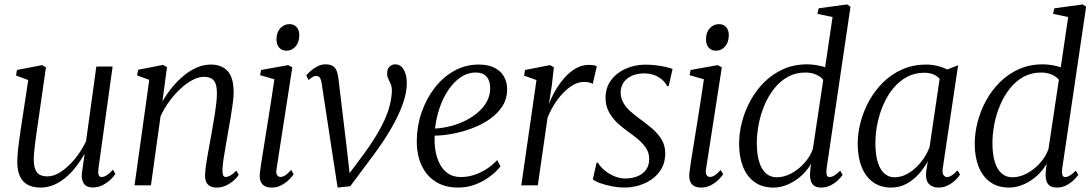

<svg xmlns="http://www.w3.org/2000/svg" viewBox="-20 -837 4928 867"><path d="M162.5 10Q130 10 106.8 -1.8Q83.5 -13.5 70.8 -39.2Q58 -65 58 -107Q58 -121.5 60 -145.5Q62 -169.5 65.8 -197Q69.5 -224.5 73 -249Q76.5 -273.5 79 -288.5L107.5 -475.5L52.5 -496L56.5 -521L170 -543L187.5 -533L151.5 -282.5Q149 -264.5 145.8 -242.2Q142.5 -220 139.5 -197.2Q136.5 -174.5 134.5 -153.8Q132.5 -133 132.5 -118Q132.5 -88 139.8 -71Q147 -54 161 -47.2Q175 -40.5 195 -40.5Q224 -40.5 256 -61.8Q288 -83 317.8 -119Q347.5 -155 368.5 -199L415 -536.5H488.5L424.5 -76Q422 -58 425.2 -47.8Q428.5 -37.5 438.5 -37.5Q448.5 -37.5 461.5 -45.5Q474.5 -53.5 490.5 -71L501 -51.5Q495.5 -42 480.8 -27.5Q466 -13 445 -1.8Q424 9.5 399 9.5Q369.5 9.5 358.2 -8.8Q347 -27 349.5 -51.5Q349.5 -54 351 -64.2Q352.5 -74.5 354.5 -88.5Q356.5 -102.5 358.5 -116.5Q360.5 -130.5 362 -140L361 -140.5Q343.5 -110 322.2 -82.8Q301 -55.5 276 -34.8Q251 -14 222.8 -2Q194.5 10 162.5 10Z M713.5 -379Q734 -414.5 759.2 -444.8Q784.5 -475 812.8 -497.8Q841 -520.5 871.2 -533Q901.5 -545.5 932 -545.5Q980.5 -545.5 1007.8 -516.2Q1035 -487 1035 -419.5Q1035 -399.5 1031 -369Q1027 -338.5 1021.2 -304.2Q1015.5 -270 1009.5 -238Q1004.5 -208.5 999 -177Q993.5 -145.5 989.2 -117.5Q985 -89.5 984.5 -69.5Q984.5 -54 987.5 -46Q990.5 -38 999 -38Q1009 -38 1021 -44.8Q1033 -51.5 1047.5 -66.5L1058 -47.5Q1052 -37 1037.2 -23.5Q1022.5 -10 1002.2 0Q982 10 957.5 10Q942 10 930 4.2Q918 -1.5 911.8 -14Q905.5 -26.5 906 -47Q906.5 -61 909 -81.8Q911.5 -102.5 915.8 -126.8Q920 -151 924.8 -177Q929.5 -203 934 -228Q938 -251.5 942.5 -276.8Q947 -302 950.8 -326.8Q954.5 -351.5 957 -374.2Q959.5 -397 959.5 -415Q959.5 -443 953.5 -459.2Q947.5 -475.5 934.2 -482.8Q921 -490 899 -490Q877 -490 850 -476Q823 -462 796 -437.2Q769 -412.5 745.2 -380.2Q721.5 -348 705 -312L661.5 0H587.5L654 -476.5L599 -496.5L604 -522L716 -544L734 -534Z M1206.5 10Q1189.5 10 1176.5 3.8Q1163.5 -2.5 1157.2 -17.2Q1151 -32 1153.5 -56.5Q1155 -72 1160.5 -106.5Q1166 -141 1173.5 -187.5Q1181 -234 1189.2 -285.5Q1197.5 -337 1205.2 -387.2Q1213 -437.5 1219 -479L1154.5 -497.5L1159 -521L1281.5 -543L1300 -533L1228.5 -72.5Q1225.5 -53.5 1231.8 -45.8Q1238 -38 1245.5 -38Q1256 -38 1267 -44.5Q1278 -51 1294.5 -69.5L1306 -50.5Q1299.5 -40 1285.2 -25.8Q1271 -11.5 1251 -0.8Q1231 10 1206.5 10ZM1274.5 -608Q1253 -608 1240.8 -621.8Q1228.5 -635.5 1228.5 -659.5Q1228.5 -691 1245.8 -709.5Q1263 -728 1287 -728Q1307.5 -728 1319.5 -714.5Q1331.5 -701 1331.5 -678.5Q1331.5 -646 1314.5 -627Q1297.5 -608 1274.5 -608Z M1433 -457.5Q1430.5 -476 1425 -485Q1419.5 -494 1409 -494Q1398 -494 1389.2 -488Q1380.5 -482 1373 -476L1363 -496.5Q1369 -504 1381.8 -515.8Q1394.5 -527.5 1412.5 -537Q1430.5 -546.5 1450 -546.5Q1472 -546.5 1484 -538Q1496 -529.5 1501.2 -514.5Q1506.5 -499.5 1508.5 -479.5L1546 -167L1562 -26L1538 -27.5L1624 -143Q1666.5 -201.5 1693.2 -249.5Q1720 -297.5 1733.8 -340Q1747.5 -382.5 1749.5 -422Q1750.5 -442 1745 -455.5Q1739.5 -469 1733.8 -480.5Q1728 -492 1728 -505Q1728 -526 1739 -536.2Q1750 -546.5 1764.5 -546.5Q1781.5 -546.5 1793 -535.5Q1804.5 -524.5 1810.8 -505.2Q1817 -486 1817 -460.5Q1817 -417.5 1798 -365.2Q1779 -313 1745 -254.5Q1711 -196 1664.5 -134L1561.5 4L1504.5 10L1478.5 -159Z M2240 -86Q2225 -65.5 2196.2 -43Q2167.5 -20.5 2129.8 -5.2Q2092 10 2048.5 10Q2000 10 1964.5 -7Q1929 -24 1906 -53.5Q1883 -83 1872.2 -121Q1861.5 -159 1862 -201.5Q1862.5 -268.5 1884 -330.2Q1905.5 -392 1943 -440.5Q1980.5 -489 2031.2 -517.2Q2082 -545.5 2142 -545.5Q2184.5 -545.5 2212.8 -531.2Q2241 -517 2255.5 -491.8Q2270 -466.5 2270 -433.5Q2270 -391.5 2249 -358.2Q2228 -325 2193 -300.2Q2158 -275.5 2115.2 -259Q2072.5 -242.5 2027.8 -233.8Q1983 -225 1943 -224.5Q1941 -192.5 1946 -159.5Q1951 -126.5 1964.8 -98.8Q1978.5 -71 2002.2 -54.2Q2026 -37.5 2061.5 -37.5Q2089.5 -37.5 2117.5 -46Q2145.5 -54.5 2173 -71.2Q2200.5 -88 2225 -114ZM2129 -509.5Q2091.5 -509.5 2059.8 -487.8Q2028 -466 2003.8 -429.5Q1979.5 -393 1964.5 -348Q1949.5 -303 1944.5 -256.5Q1984.5 -259 2021.2 -269.2Q2058 -279.5 2089.2 -296.2Q2120.5 -313 2144 -334.8Q2167.5 -356.5 2180.5 -382.8Q2193.5 -409 2193.5 -438.5Q2193.5 -472.5 2177 -491Q2160.5 -509.5 2129 -509.5Z M2334 0 2402.5 -475.5 2346.5 -495.5 2351 -521 2463.5 -543 2481 -533.5 2471.5 -449 2458.5 -365.5Q2469 -395.5 2487 -426.8Q2505 -458 2528.2 -484.8Q2551.5 -511.5 2579.5 -527.8Q2607.5 -544 2638 -544Q2650 -544 2660 -542.5Q2670 -541 2675 -537.5L2656.5 -458Q2651 -462.5 2640.2 -464.8Q2629.5 -467 2616 -467Q2592 -467 2568 -453.2Q2544 -439.5 2522 -416.2Q2500 -393 2482 -364Q2464 -335 2452.5 -305L2408.5 0Z M2999.5 -448H2992.5Q2983.5 -469.5 2955.8 -487.5Q2928 -505.5 2889.5 -505.5Q2858.5 -505.5 2835 -495.5Q2811.5 -485.5 2797.8 -467.2Q2784 -449 2782.5 -423Q2782 -396.5 2793.8 -374.8Q2805.5 -353 2825.5 -335.2Q2845.5 -317.5 2868 -301Q2897 -280 2923.5 -257.8Q2950 -235.5 2967 -208Q2984 -180.5 2984 -143Q2984 -106 2968.2 -77.5Q2952.5 -49 2926 -29.5Q2899.5 -10 2866.5 0Q2833.5 10 2798 10Q2774 10 2745 4.5Q2716 -1 2691.8 -9.5Q2667.5 -18 2657 -27L2674 -102.5H2680Q2691 -83.5 2710.8 -67.2Q2730.5 -51 2754.8 -41Q2779 -31 2803 -31Q2831 -31 2855.8 -40Q2880.5 -49 2896 -68.8Q2911.5 -88.5 2911.5 -119Q2911.5 -147.5 2896.5 -169.5Q2881.5 -191.5 2859.2 -209.8Q2837 -228 2815.5 -243Q2795 -257.5 2771.5 -278.5Q2748 -299.5 2731.2 -328.5Q2714.5 -357.5 2714.5 -395.5Q2714.5 -441.5 2739.5 -475Q2764.5 -508.5 2805.5 -526.8Q2846.5 -545 2894 -545Q2920 -545 2943.8 -542Q2967.5 -539 2986.8 -534.5Q3006 -530 3017 -525.5Z M3146 10Q3129 10 3116 3.8Q3103 -2.5 3096.8 -17.2Q3090.5 -32 3093 -56.5Q3094.5 -72 3100 -106.5Q3105.5 -141 3113 -187.5Q3120.5 -234 3128.8 -285.5Q3137 -337 3144.8 -387.2Q3152.5 -437.5 3158.5 -479L3094 -497.5L3098.5 -521L3221 -543L3239.5 -533L3168 -72.5Q3165 -53.5 3171.2 -45.8Q3177.5 -38 3185 -38Q3195.5 -38 3206.5 -44.5Q3217.5 -51 3234 -69.5L3245.5 -50.5Q3239 -40 3224.8 -25.8Q3210.5 -11.5 3190.5 -0.8Q3170.5 10 3146 10ZM3214 -608Q3192.5 -608 3180.2 -621.8Q3168 -635.5 3168 -659.5Q3168 -691 3185.2 -709.5Q3202.5 -728 3226.5 -728Q3247 -728 3259 -714.5Q3271 -701 3271 -678.5Q3271 -646 3254 -627Q3237 -608 3214 -608Z M3712.5 -75.5Q3710.5 -57.5 3713.2 -47.5Q3716 -37.5 3725.5 -37.5Q3736 -37.5 3747.8 -44.8Q3759.5 -52 3774 -66.5L3785 -47.5Q3779 -38 3765.2 -24.5Q3751.5 -11 3731.8 -0.5Q3712 10 3687.5 10Q3659.5 10 3647.5 -7.2Q3635.5 -24.5 3638 -57.5L3642 -97.5Q3627 -69.5 3600.2 -44.8Q3573.5 -20 3540 -5Q3506.5 10 3472 10Q3422 10 3387.5 -14.8Q3353 -39.5 3335.2 -84Q3317.5 -128.5 3317.5 -188Q3317.5 -236 3330.5 -286.2Q3343.5 -336.5 3368.8 -382.8Q3394 -429 3431.2 -466Q3468.5 -503 3517 -524.8Q3565.5 -546.5 3625 -546.5Q3645.5 -546.5 3667 -542.8Q3688.5 -539 3706 -533.5L3739.5 -760L3671 -774.5L3677 -799.5L3805 -817L3820.5 -806.5ZM3697.5 -476.5Q3687 -491 3665.2 -500.2Q3643.5 -509.5 3617 -509.5Q3572.5 -509.5 3537.2 -489.8Q3502 -470 3475.8 -436.8Q3449.5 -403.5 3432 -362Q3414.5 -320.5 3406 -276.2Q3397.5 -232 3397.5 -191Q3397.5 -140.5 3408.2 -106Q3419 -71.5 3439 -54Q3459 -36.5 3487.5 -36.5Q3521 -36.5 3553.8 -54.2Q3586.5 -72 3612.5 -101Q3638.5 -130 3650.5 -164Z M4237.5 -79.5Q4234 -55.5 4240.5 -46.5Q4247 -37.5 4257 -37.5Q4266.5 -37.5 4278.2 -45.2Q4290 -53 4303.5 -67.5L4315 -48.5Q4311 -41 4297.5 -27Q4284 -13 4263.5 -1.5Q4243 10 4217.5 10Q4189.5 10 4174.2 -6.8Q4159 -23.5 4162 -60L4169.5 -108.5Q4153 -78 4128.5 -50.8Q4104 -23.5 4072.8 -6.8Q4041.5 10 4004.5 10Q3956 10 3922.2 -14.5Q3888.5 -39 3870.8 -83.5Q3853 -128 3853 -188Q3853 -235.5 3866.2 -285.8Q3879.5 -336 3905.2 -382.5Q3931 -429 3968.5 -465.8Q4006 -502.5 4054.8 -524Q4103.5 -545.5 4163 -545.5Q4187 -545.5 4212.2 -539.5Q4237.5 -533.5 4257.5 -523L4306.5 -542.5ZM4223 -481Q4211.5 -494.5 4193.8 -501.5Q4176 -508.5 4153.5 -508.5Q4111 -508.5 4076.2 -490Q4041.5 -471.5 4014.8 -439.5Q3988 -407.5 3969.8 -366.2Q3951.5 -325 3942.2 -279.8Q3933 -234.5 3933 -190Q3933 -138.5 3943.8 -104.2Q3954.5 -70 3974 -53.2Q3993.5 -36.5 4018.5 -36.5Q4045.5 -36.5 4069.5 -48Q4093.5 -59.5 4114.5 -79Q4135.5 -98.5 4151.5 -122.5Q4167.5 -146.5 4177.5 -172.5Z M4776.5 -75.5Q4774.5 -57.5 4777.2 -47.5Q4780 -37.5 4789.5 -37.5Q4800 -37.5 4811.8 -44.8Q4823.5 -52 4838 -66.5L4849 -47.5Q4843 -38 4829.2 -24.5Q4815.5 -11 4795.8 -0.5Q4776 10 4751.5 10Q4723.5 10 4711.5 -7.2Q4699.5 -24.5 4702 -57.5L4706 -97.5Q4691 -69.5 4664.2 -44.8Q4637.5 -20 4604 -5Q4570.5 10 4536 10Q4486 10 4451.5 -14.8Q4417 -39.5 4399.2 -84Q4381.5 -128.5 4381.5 -188Q4381.5 -236 4394.5 -286.2Q4407.5 -336.5 4432.8 -382.8Q4458 -429 4495.2 -466Q4532.5 -503 4581 -524.8Q4629.5 -546.5 4689 -546.5Q4709.5 -546.5 4731 -542.8Q4752.5 -539 4770 -533.5L4803.5 -760L4735 -774.5L4741 -799.5L4869 -817L4884.5 -806.5ZM4761.5 -476.5Q4751 -491 4729.2 -500.2Q4707.5 -509.5 4681 -509.5Q4636.5 -509.5 4601.2 -489.8Q4566 -470 4539.8 -436.8Q4513.5 -403.5 4496 -362Q4478.5 -320.5 4470 -276.2Q4461.5 -232 4461.5 -191Q4461.5 -140.5 4472.2 -106Q4483 -71.5 4503 -54Q4523 -36.5 4551.5 -36.5Q4585 -36.5 4617.8 -54.2Q4650.5 -72 4676.5 -101Q4702.5 -130 4714.5 -164Z"/></svg>

Font: Merriweather 72pt Light
Style: Italic
Weight: 300
Italic angle: -7.8°
Version: Version 2.101